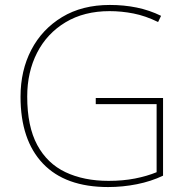

<svg xmlns="http://www.w3.org/2000/svg" viewBox="-20 -746 760 776"><path d="M367 -350H639V-36Q591 -13 533.5 -1.5Q476 10 417 10Q244 10 153.5 -85Q63 -180 63 -355Q63 -461 106.5 -544.5Q150 -628 231 -677Q312 -726 424 -726Q481 -726 532.5 -715.5Q584 -705 631 -682L619 -657Q568 -682 519.5 -691.5Q471 -701 423 -701Q320 -701 245 -656Q170 -611 130 -533Q90 -455 90 -356Q90 -235 130.5 -160Q171 -85 245 -50Q319 -15 419 -15Q477 -15 525.5 -24.5Q574 -34 613 -50V-325H367Z"/></svg>

Font: Noto Sans Gujarati Thin
Style: Regular
Weight: 100
Designer: Jelle Bosma - Monotype Design Team, Universal Thirst
Foundry: Monotype Imaging Inc.
Version: Version 2.106; ttfautohint (v1.8.4.7-5d5b)